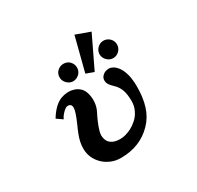

<svg xmlns="http://www.w3.org/2000/svg" viewBox="-188 -1105 1375 1342"><g transform="rotate(-30 500.0 -434.5)"><path d="M683.6 -847.7 561 -592.3 498.5 -615.2 568.8 -889.2ZM399.4 -751.5Q439.5 -751.5 460.4 -716.8Q469.7 -701.2 469.7 -681.6Q469.7 -642.6 434.6 -621.1Q418 -611.3 399.4 -611.3Q380.9 -611.3 365 -621.1Q349.1 -630.9 339.4 -647Q329.6 -662.6 329.6 -681.6Q329.6 -721.2 364.7 -742.2Q380.4 -751.5 399.4 -751.5ZM722.7 -751.5Q741.7 -751.5 757.8 -741.9Q773.9 -732.4 783.2 -716.8Q792.5 -701.2 792.5 -681.6Q792.5 -662.6 783 -646.7Q773.4 -630.9 757.8 -621.1Q741.2 -611.3 722.7 -611.3Q703.6 -611.3 687.7 -621.1Q671.9 -630.9 662.1 -647Q652.3 -662.6 652.3 -681.6Q652.3 -700.7 662.1 -716.8Q671.9 -732.9 688 -742.2Q703.1 -751.5 722.7 -751.5ZM335 -564Q355.5 -564 378.4 -556.4Q401.4 -548.8 420.4 -530.8Q439.5 -512.7 448.2 -480.7Q457 -448.7 454.6 -412.1Q451.7 -374 435.1 -341.8Q401.9 -277.8 386.7 -227.1Q378.9 -203.6 378.9 -188Q378.9 -162.1 388.9 -141.6Q398.9 -121.1 422.4 -109.4Q444.8 -97.2 484.9 -97.2Q502.9 -97.2 526.1 -103.3Q549.3 -109.4 573.2 -121.6Q597.2 -133.8 623.5 -156.7Q649.9 -179.7 666.5 -213.9Q683.1 -247.1 683.1 -288.1Q683.1 -343.3 670.2 -378.7Q657.2 -414.1 629.9 -439Q611.3 -456.1 600.6 -471.9Q589.8 -487.8 589.8 -505.9Q589.8 -523.9 599.6 -536.9Q609.4 -549.8 624.5 -557.1Q640.6 -564 657.2 -564Q673.8 -564 692.6 -553Q711.4 -542 728 -518.1Q744.6 -494.1 755.4 -454.8Q766.1 -415.5 766.1 -353Q766.1 -267.6 744.6 -199.7Q723.1 -131.8 675.8 -83Q577.1 20 420.9 20Q378.9 20 343.3 5.1Q307.6 -9.8 281.2 -35.2Q226.6 -88.4 224.1 -162.1Q223.6 -193.4 229.7 -221.2Q235.8 -249 247.1 -277.3Q252.4 -291.5 259 -306.6Q265.6 -321.8 272.9 -337.9Q309.1 -418.9 309.1 -450.2Q309.1 -481.9 278.8 -481.9Q259.8 -481.9 230 -448.2Q216.3 -433.1 208 -414.1L161.1 -446.8Q187.5 -489.7 214.4 -515.4Q241.2 -541 271 -552.7Q301.8 -564 335 -564Z"/></g></svg>

Font: BIZ UDMincho
Style: Bold
Weight: 700
Monospace: yes
Designer: TypeBank Co., Ltd.
Foundry: Morisawa Inc.
Version: Version 1.06